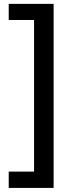

<svg xmlns="http://www.w3.org/2000/svg" viewBox="-20 -757 397 977"><path d="M24.4 199.2V116.2H153.3V-655.3H24.4V-737.3H252.9V199.2Z"/></svg>

Font: Pretendard Medium
Style: Regular
Weight: 500
Designer: Base glyphs from Inter by Rasmus Andersson; Hangeul glyphs from Noto Sans CJK(Source Han Sans) by Jang Soo-young and Kan
Foundry: Kil Hyung-jin
Version: Version 1.309